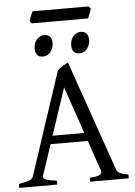

<svg xmlns="http://www.w3.org/2000/svg" viewBox="-61 -976 717 1022"><g transform="rotate(-5 297.5 -465.0)"><path d="M370.1 -261.2 284.2 -512.2 200.7 -261.2ZM186 -217.3 131.8 -54.2Q127 -39.1 145 -32.2Q163.1 -25.4 203.1 -21V0H0V-21Q33.2 -26.9 52.7 -33.2Q72.3 -39.6 77.1 -54.2L258.8 -604Q270 -616.2 286.6 -626.2Q303.2 -636.2 315.9 -643.1L521 -54.2Q523.4 -47.4 527.8 -42Q532.2 -36.6 539.6 -32.7Q546.9 -28.8 558.1 -25.9Q569.3 -22.9 585 -21V0H378.9V-21Q417 -23.4 431.6 -30.8Q446.3 -38.1 440.9 -54.2L385.3 -217.3ZM439 -752.4Q439 -738.8 434.6 -726.6Q430.2 -714.4 422.6 -705.3Q415 -696.3 404.8 -690.9Q394.5 -685.5 382.3 -685.5Q360.4 -685.5 350.8 -697.8Q341.3 -710 341.3 -732.4Q341.3 -746.1 345.7 -758.3Q350.1 -770.5 357.9 -779.5Q365.7 -788.6 375.7 -793.7Q385.7 -798.8 397.5 -798.8Q439 -798.8 439 -752.4ZM243.7 -752.4Q243.7 -738.8 239.3 -726.6Q234.9 -714.4 227.3 -705.3Q219.7 -696.3 209.5 -690.9Q199.2 -685.5 187 -685.5Q165 -685.5 155.5 -697.8Q146 -710 146 -732.4Q146 -746.1 150.4 -758.3Q154.8 -770.5 162.6 -779.5Q170.4 -788.6 180.4 -793.7Q190.4 -798.8 202.1 -798.8Q243.7 -798.8 243.7 -752.4ZM462.4 -918.5Q461.4 -913.1 459 -906Q456.5 -898.9 453.6 -891.8Q450.7 -884.8 448 -877.9Q445.3 -871.1 443.4 -866.7H143.1L132.3 -878.9Q133.3 -884.3 135.7 -891.1Q138.2 -897.9 141.1 -905Q144 -912.1 147 -918.7Q149.9 -925.3 152.3 -930.2H451.7Z"/></g></svg>

Font: Gentium Plus Phon
Style: Regular
Weight: 400
Designer: J. Victor Gaultney, Annie Olsen, Iska Routamaa, Becca Hirsbrunner
Foundry: SIL International
Version: Version 5.000